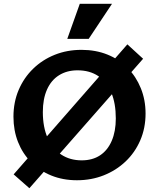

<svg xmlns="http://www.w3.org/2000/svg" viewBox="-20 -936 837 1013"><path d="M386 15Q312 15 250.5 -10Q189 -35 144 -80.5Q99 -126 75 -187Q51 -248 51 -320Q51 -397 78.5 -461.5Q106 -526 155 -573.5Q204 -621 269 -647Q334 -673 410 -673Q485 -673 547 -648Q609 -623 653.5 -577.5Q698 -532 723 -470.5Q748 -409 748 -337Q748 -260 720 -195.5Q692 -131 642.5 -84Q593 -37 527.5 -11Q462 15 386 15ZM411 -90Q468 -90 508 -116.5Q548 -143 569.5 -193Q591 -243 591 -311Q591 -391 567 -448Q543 -505 498 -535Q453 -565 389 -565Q333 -565 291.5 -539Q250 -513 228 -463.5Q206 -414 206 -345Q206 -265 231.5 -208Q257 -151 303 -120.5Q349 -90 411 -90ZM135 57 52 -16 652 -702 735 -626ZM335 -731 401 -916H571L448 -731Z"/></svg>

Font: Ysabeau Office ExtraBold
Style: Regular
Weight: 800
Designer: Christian Thalmann (Catharsis Fonts)
Version: Version 2.001;gftools[0.9.30]; featfreeze: tnum,lnum,ss02